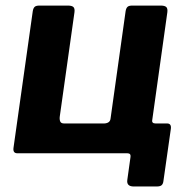

<svg xmlns="http://www.w3.org/2000/svg" viewBox="-20 -550 678 689"><path d="M42.1 0Q25.9 0 28.4 -19.3L97.5 -509.3Q99.2 -520.3 104.1 -525.1Q108.9 -530 121.6 -530H223.4Q237.8 -530 243.4 -524.8Q249 -519.6 247.2 -505.9L194.5 -131.9Q193.1 -121.5 196.1 -114.2Q199.1 -107 209.5 -107H349.2Q360.6 -106.3 368.2 -110.5Q375.8 -114.7 376.8 -125.1L430.7 -509.3Q432.4 -520.3 437.3 -525.1Q442.1 -530 454.8 -530H556.6Q571 -530 576.6 -524.8Q582.2 -519.6 580.5 -505.9L512 -17.1Q509.6 0 494.2 0ZM460 119.2Q433.7 119.2 436.8 95.9L448.4 12.7Q450.1 0 436.7 0H389.8L404.8 -107H522.1L526 -119.7Q524.3 -107 537.7 -107H579.4Q595.6 -107 593.1 -87.7L566.6 98.5Q565.6 109.2 560.4 114.2Q555.2 119.2 542.3 119.2Z"/></svg>

Font: Libre Franklin Thin
Style: Italic
Weight: 100
Italic angle: -8°
Designer: Pablo Impallari, Rodrigo Fuenzalida, Nhung Nguyen
Foundry: Impallari Type
Version: Version 3.000